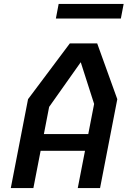

<svg xmlns="http://www.w3.org/2000/svg" viewBox="-20 -949 660 969"><path d="M34.5 0H148.5L185 -188H409L372.5 0H485L572 -448.5L470.5 -730H332.5L121.5 -448.5ZM201.5 -272.5 228 -409.5 387.5 -635 455 -424.5 425.5 -272.5ZM262 -855.5H590L604 -929H276Z"/></svg>

Font: Monaspace Krypton Medium
Style: Italic
Weight: 500
Italic angle: -11°
Designer: Riley Cran & the Lettermatic Team
Foundry: Lettermatic
Version: Version 1.101 (Monaspace Krypton)